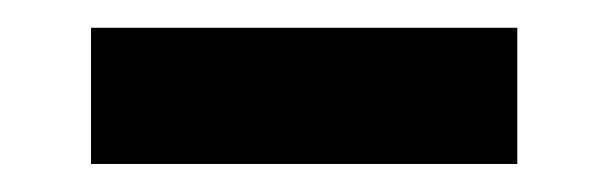

<svg xmlns="http://www.w3.org/2000/svg" viewBox="-20 -356 440 139"><path d="M45.9 -237.3V-335.9H354.5V-237.3Z"/></svg>

Font: Post No Bills Colombo
Style: Bold
Weight: 700
Designer: Kosala Senevirathne, Siva Puranthara, Lasantha Premarathna, Tharique Azeez
Foundry: Mooniak
Version: Version 1.220 ; ttfautohint (v1.6)